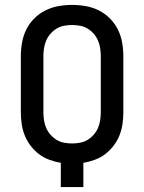

<svg xmlns="http://www.w3.org/2000/svg" viewBox="-20 -763 588 783"><path d="M228 0V-99Q204 -103 181 -111.5Q158 -120 139 -134.5Q120 -149 105 -168.5Q90 -188 81 -210.5Q72 -233 68.5 -257Q65 -281 65 -305V-534Q65 -562 70 -590Q75 -618 87.5 -643Q100 -668 120 -688Q140 -708 165 -720.5Q190 -733 218 -738Q246 -743 274 -743Q302 -743 330 -738Q358 -733 383 -720.5Q408 -708 428 -688Q448 -668 460.5 -643Q473 -618 478 -590Q483 -562 483 -534V-305Q483 -281 479.5 -257Q476 -233 467 -210.5Q458 -188 443 -168.5Q428 -149 409 -134.5Q390 -120 367 -111.5Q344 -103 320 -99V0ZM274 -178Q290 -178 306.5 -181Q323 -184 337 -192.5Q351 -201 362 -213.5Q373 -226 379.5 -241Q386 -256 388.5 -272.5Q391 -289 391 -305V-534Q391 -550 388.5 -566.5Q386 -583 379.5 -598Q373 -613 362 -625.5Q351 -638 337 -646.5Q323 -655 306.5 -658Q290 -661 274 -661Q258 -661 241.5 -658Q225 -655 211 -646.5Q197 -638 186 -625.5Q175 -613 168.5 -598Q162 -583 159.5 -566.5Q157 -550 157 -534V-305Q157 -289 159.5 -272.5Q162 -256 168.5 -241Q175 -226 186 -213.5Q197 -201 211 -192.5Q225 -184 241.5 -181Q258 -178 274 -178Z"/></svg>

Font: Iosevka Semi-Condensed Medium
Style: Regular
Weight: 500
Monospace: yes
Designer: Belleve Invis
Foundry: Belleve Invis
Version: Version 27.3.5